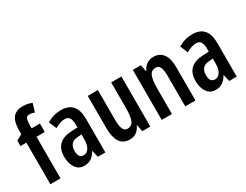

<svg xmlns="http://www.w3.org/2000/svg" viewBox="-77 -1372 2309 1804"><g transform="rotate(-30 1078.0 -470.5)"><path d="M273 -544H183V-93H73V-544H9V-603L71 -637V-674Q71 -772 106 -815Q141 -858 212 -858Q241 -858 265.5 -853Q290 -848 311 -838L284 -749Q269 -754 255.5 -757Q242 -760 227 -760Q202 -760 193 -739.5Q184 -719 183 -673V-636H273Z M506 -647Q670 -647 670 -456V-93H588L571 -167H569Q545 -125 514.5 -104Q484 -83 438 -83Q394 -83 367 -107Q340 -131 327 -169Q314 -207 314 -251Q314 -335 360 -378Q406 -421 493 -425L560 -428V-459Q560 -506 544.5 -531Q529 -556 495 -556Q448 -556 386 -521L351 -603Q423 -647 506 -647ZM519 -349Q472 -347 449 -321.5Q426 -296 426 -251Q426 -209 440.5 -190.5Q455 -172 482 -172Q517 -172 538.5 -206Q560 -240 560 -300V-352Z M1157 -636V-93H1070L1057 -164H1051Q1014 -83 932 -83Q859 -83 825.5 -136.5Q792 -190 792 -282V-636H902V-311Q902 -182 960 -182Q1011 -182 1028.5 -225.5Q1046 -269 1046 -354V-636Z M1508 -646Q1574 -646 1610.5 -598Q1647 -550 1647 -456V-93H1536V-426Q1536 -486 1522.5 -516.5Q1509 -547 1475 -547Q1429 -547 1410.5 -505Q1392 -463 1392 -363V-93H1281V-636H1369L1381 -567H1388Q1406 -607 1438 -626.5Q1470 -646 1508 -646Z M1931 -647Q2095 -647 2095 -456V-93H2013L1996 -167H1994Q1970 -125 1939.5 -104Q1909 -83 1863 -83Q1819 -83 1792 -107Q1765 -131 1752 -169Q1739 -207 1739 -251Q1739 -335 1785 -378Q1831 -421 1918 -425L1985 -428V-459Q1985 -506 1969.5 -531Q1954 -556 1920 -556Q1873 -556 1811 -521L1776 -603Q1848 -647 1931 -647ZM1944 -349Q1897 -347 1874 -321.5Q1851 -296 1851 -251Q1851 -209 1865.5 -190.5Q1880 -172 1907 -172Q1942 -172 1963.5 -206Q1985 -240 1985 -300V-352Z"/></g></svg>

Font: Noto Sans Kannada UI ExtraCondensed SemiBold
Style: Regular
Weight: 600
Width: 2
Designer: Jelle Bosma - Monotype Design Team
Foundry: Monotype Imaging Inc.
Version: Version 2.005; ttfautohint (v1.8.4.7-5d5b)